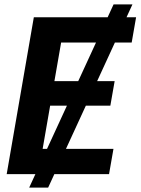

<svg xmlns="http://www.w3.org/2000/svg" viewBox="-20 -789 637 870"><path d="M580.1 -769 198.2 61H112.3L494.6 -769ZM494.1 -114.3 474.1 0H106.4L126.5 -114.3ZM276.9 -710.9 153.3 0H10.3L133.3 -710.9ZM499.5 -421.4 480 -310.1H160.2L179.7 -421.4ZM596.7 -710.9 576.7 -596.2H209.5L230 -710.9Z"/></svg>

Font: Roboto
Style: Bold Italic
Weight: 700
Italic angle: -12°
Designer: Christian Robertson
Foundry: Google
Version: Version 3.0